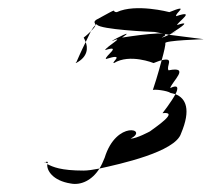

<svg xmlns="http://www.w3.org/2000/svg" viewBox="-20 -664 524 475"><path d="M91 -263C87 -260 90 -262 92 -263ZM92 -263C95 -264 99 -265 98 -261L97 -260ZM169 -510H168C167 -508 168 -508 168 -508C168 -508 169 -510 169 -510ZM187 -571C187 -571 190 -566 192 -560C197 -570 201 -579 205 -587C201 -583 195 -577 187 -571ZM168 -508C199 -524 197 -547 192 -560C181 -538 171 -515 168 -508ZM97 -258C95 -243 110 -217 155 -210C180 -205 208 -218 226 -247C211 -244 196 -242 187 -242C130 -242 111 -251 97 -258ZM205 -587C213 -595 216 -599 216 -602C213 -599 209 -594 205 -587ZM218 -615C210 -609 216 -607 216 -602C218 -604 219 -604 220 -603C228 -591 352 -585 362 -585L398 -578C413 -584 426 -591 402 -580C410 -586 463 -617 418 -602C420 -610 467 -641 416 -624C411 -630 453 -656 399 -634C399 -634 316 -656 269 -634C252 -634 282 -650 218 -615ZM240 -540C284 -554 238 -524 242 -518C293 -534 253 -508 262 -508C301 -532 360 -508 360 -508C368 -511 375 -514 380 -515C386 -536 390 -555 389 -557C385 -564 484 -567 484 -567L398 -578C390 -574 382 -571 380 -571C426 -594 282 -571 282 -571C316 -594 264 -568 256 -562C295 -578 242 -548 240 -540ZM226 -247C276 -258 414 -288 428 -334C453 -393 440 -421 414 -431C404 -412 382 -384 382 -384C424 -389 367 -351 351 -339C351 -339 318 -321 303 -321C349 -344 268 -368 239 -274C235 -264 231 -255 226 -247ZM358 -441C360 -444 394 -440 402 -434L414 -431C422 -446 421 -456 401 -446C406 -463 452 -501 397 -490C390 -500 413 -523 380 -515C372 -484 360 -446 358 -441Z"/></svg>

Font: bitstorm
Style: maxcnobl
Weight: 400
Version: Version 0.2